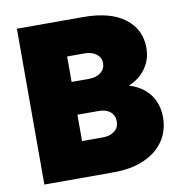

<svg xmlns="http://www.w3.org/2000/svg" viewBox="-79 -772 808 847"><g transform="rotate(-10 325.0 -349.0)"><path d="M495 -365Q535 -353 562.5 -330Q590 -307 604.5 -274.5Q619 -242 619 -202Q619 -141 587.5 -95.5Q556 -50 498.5 -25Q441 0 361 0H52V-698H348Q470 -698 535 -648.5Q600 -599 600 -516Q600 -481 587 -451.5Q574 -422 550.5 -400Q527 -378 495 -365ZM327 -539H249V-425H327Q360 -425 380 -441Q400 -457 400 -483Q400 -508 379.5 -523.5Q359 -539 327 -539ZM249 -160H342Q375 -160 395 -176Q415 -192 415 -219Q415 -246 396 -262Q377 -278 344 -278H249Z"/></g></svg>

Font: Azeret Mono ExtraBold
Style: Regular
Weight: 800
Designer: Martin Vácha
Foundry: Displaay
Version: Version 1.002